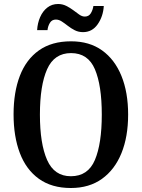

<svg xmlns="http://www.w3.org/2000/svg" viewBox="-20 -932 710 962"><path d="M335 10Q239 10 175 -36Q111 -82 79.5 -165Q48 -248 48 -359Q48 -470 79.5 -552Q111 -634 175 -679.5Q239 -725 336 -725Q428 -725 491.5 -679.5Q555 -634 588.5 -551.5Q622 -469 622 -358Q622 -247 588.5 -164.5Q555 -82 491 -36Q427 10 335 10ZM335 -49Q421 -49 455.5 -130.5Q490 -212 490 -358Q490 -504 455.5 -585Q421 -666 336 -666Q252 -666 216 -585Q180 -504 180 -358Q180 -212 216 -130.5Q252 -49 335 -49ZM396 -771Q373 -771 354.5 -780.5Q336 -790 320 -802.5Q304 -815 289.5 -824.5Q275 -834 260 -834Q240 -834 230 -817.5Q220 -801 218 -781H166Q168 -816 181 -846Q194 -876 217 -894Q240 -912 271 -912Q293 -912 312 -902.5Q331 -893 347 -881Q363 -869 377 -859Q391 -849 405 -849Q425 -849 435 -865.5Q445 -882 448 -902H500Q497 -850 469.5 -810.5Q442 -771 396 -771Z"/></svg>

Font: Noto Serif Thai Condensed SemiBold
Style: Regular
Weight: 600
Width: 3
Designer: Monotype Design Team
Foundry: Monotype Imaging Inc.
Version: Version 2.002; ttfautohint (v1.8.4.7-5d5b)